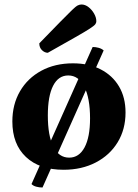

<svg xmlns="http://www.w3.org/2000/svg" viewBox="-20 -744 614 855"><path d="M263 12Q156 12 95.5 -45Q35 -102 35 -203Q35 -279 69 -337.5Q103 -396 164 -429Q225 -462 305 -462Q376 -462 428.5 -435Q481 -408 510 -359Q539 -310 539 -243Q539 -168 504 -110.5Q469 -53 406.5 -20.5Q344 12 263 12ZM288 -42Q332 -42 356.5 -87.5Q381 -133 381 -217Q381 -307 355.5 -357.5Q330 -408 284 -408Q240 -408 216.5 -362Q193 -316 193 -230Q193 -140 217.5 -91Q242 -42 288 -42ZM169.3 91Q154.6 91 141 87.2Q127.3 83.3 120.3 75.6L392.6 -534.8Q405.9 -534.8 419.6 -531Q433.2 -527.1 441.6 -519.4ZM193 -509Q179 -509 167 -520.5Q155 -532 155 -551Q215 -613 249.5 -648Q284 -683 301 -699.5Q318 -716 326.5 -720Q335 -724 343 -724Q359 -724 374 -712.5Q389 -701 399 -683.5Q409 -666 409 -649Q409 -642 404 -635.5Q399 -629 379 -616Q359 -603 315 -578Q271 -553 193 -509Z"/></svg>

Font: Petrona ExtraBold
Style: Regular
Weight: 800
Designer: Ringo R. Seeber
Foundry: Ringo R. Seeber
Version: Version 2.001; ttfautohint (v1.8.3)